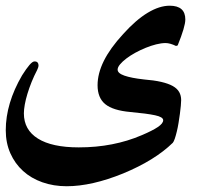

<svg xmlns="http://www.w3.org/2000/svg" viewBox="-30 -416 743 673"><path d="M586.9 -254.9Q565.9 -265.1 550.3 -265.1Q535.6 -265.1 517.3 -260.5Q499 -255.9 480.5 -248.3Q461.9 -240.7 444.1 -231Q426.3 -221.2 412.6 -210.7Q398.9 -200.2 390.6 -190.2Q382.3 -180.2 382.3 -171.9Q382.3 -159.2 406 -150.9Q429.7 -142.6 473.1 -137.7H472.7Q509.8 -134.8 535.2 -128.9Q560.5 -123 575.9 -114.3Q591.3 -105.5 598.1 -93.3Q605 -81.1 605 -64.9Q605 -57.6 603.8 -44.9Q602.5 -32.2 600.6 -17.1Q598.6 -2 595.9 14.4Q593.3 30.8 589.8 44.9Q586.4 59.1 582.8 69.8Q579.1 80.6 575.7 84.5Q512.7 146 401.9 191.9Q291.5 236.8 203.6 236.8Q157.7 236.8 118.4 222.9Q79.1 209 50.8 183.3Q22.5 157.7 6.3 121.3Q-9.8 85 -9.8 40.5Q-9.8 -53.7 47.4 -151.9Q62.5 -175.8 73.2 -188.2Q84 -200.7 90.8 -200.7Q98.6 -200.7 101.8 -196.8Q105 -192.9 105 -187Q105 -183.1 103.5 -178.7Q102.1 -174.3 100.1 -170.4Q89.4 -149.9 80.8 -128.7Q72.3 -107.4 66.2 -87.4Q60.1 -67.4 56.9 -49.6Q53.7 -31.7 53.7 -18.6Q53.7 39.1 103 69.8Q152.3 100.6 246.1 100.6Q307.6 100.6 362.5 89.8Q417.5 79.1 466.3 58.1Q504.4 42 523.2 29.3Q542 16.6 542 5.4Q542 -5.9 513.4 -12Q484.9 -18.1 426.8 -23.4Q366.2 -28.8 339.1 -50.8Q312 -72.8 312 -117.2Q312 -158.2 334 -202.6Q356 -247.1 401.9 -296.9Q446.8 -346.7 487.8 -371.3Q528.8 -396 564.9 -396Q619.6 -396 619.6 -347.7Q619.6 -322.8 592.8 -256.8Z"/></svg>

Font: XB Niloofar
Style: Bold
Weight: 700
Designer: Behnam
Foundry: Irmug
Version: Version 7.201 2008